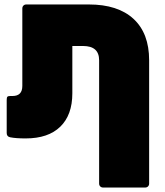

<svg xmlns="http://www.w3.org/2000/svg" viewBox="-20 -612 740 860"><path d="M378 -592Q508 -592 578 -527.5Q648 -463 648 -342V210Q648 218 643 223Q638 228 630 228H442Q434 228 429 223Q424 218 424 210V-342Q424 -406 352 -406H304V-194Q304 -97 250 -44.5Q196 8 95 8Q51 8 26 3Q10 0 10 -16V-164Q10 -175 13 -178.5Q16 -182 26 -182H36Q80 -182 80 -227V-574Q80 -582 85 -587Q90 -592 98 -592Z"/></svg>

Font: LINE Seed Sans TH App Heavy
Style: Regular
Weight: 900
Designer: Dalton Maag Ltd | Thai characters by Cadson Demak Co.,Ltd.
Foundry: Dalton Maag Ltd
Version: Version 1.003